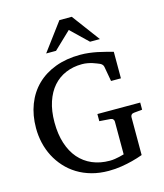

<svg xmlns="http://www.w3.org/2000/svg" viewBox="-133 -1015 962 1129"><g transform="rotate(-15 347.5 -450.0)"><path d="M619.1 -275.9Q608.4 -274.9 603.3 -268.8Q598.1 -262.7 598.1 -254.9V-23.9Q567.9 -12.7 533.7 -3.9Q504.4 3.9 466.6 10Q428.7 16.1 388.2 16.1Q332.5 16.1 284.9 2.9Q237.3 -10.3 198.5 -34.2Q159.7 -58.1 129.9 -91.1Q100.1 -124 79.8 -163.1Q59.6 -202.1 49.3 -246.3Q39.1 -290.5 39.1 -336.9Q39.1 -415.5 64 -480.2Q88.9 -544.9 135.7 -590.8Q182.6 -636.7 249.8 -661.9Q316.9 -687 400.9 -687Q429.2 -687 454.8 -683.8Q480.5 -680.7 504.4 -675.8Q528.3 -670.9 551.3 -664.8Q574.2 -658.7 597.2 -652.8V-491.2H537.1L521 -581.1Q519.5 -589.8 513.7 -595.9Q507.8 -602.1 501 -605Q493.7 -607.9 483.2 -612.3Q472.7 -616.7 459.5 -620.8Q446.3 -625 430.4 -627.9Q414.6 -630.9 397 -630.9Q342.8 -630.9 297.9 -611.8Q252.9 -592.8 220.7 -556.2Q188.5 -519.5 170.7 -465.6Q152.8 -411.6 152.8 -341.8Q152.8 -270 170.9 -213.9Q189 -157.7 222.4 -119.1Q255.9 -80.6 303.2 -60.3Q350.6 -40 409.2 -40Q425.8 -40 440.9 -42.5Q456.1 -44.9 467.8 -47.6Q479.5 -50.3 487.3 -52.7Q495.1 -55.2 497.1 -55.2V-254.9Q497.1 -262.7 491.9 -268.8Q486.8 -274.9 476.1 -275.9L409.2 -280.8V-324.2H669.9V-280.8ZM477.5 -746.1 374.5 -845.2 270.5 -746.1H210.4L336.4 -915.5H411.6L537.6 -746.1Z"/></g></svg>

Font: Charis SIL
Style: Regular
Weight: 400
Foundry: SIL International
Version: Version 4.112